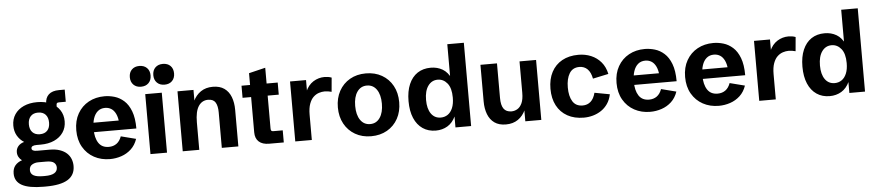

<svg xmlns="http://www.w3.org/2000/svg" viewBox="-50 -1128 7686 1682"><g transform="rotate(-5 3793.0 -287.5)"><path d="M275.9 203.1Q148.4 203.1 86.4 169.4Q24.4 135.7 24.4 65.4Q24.4 22 46.6 -4.9Q68.8 -31.7 107.4 -44.4Q89.4 -57.1 78.9 -76.2Q68.4 -95.2 68.4 -118.2Q68.4 -147.9 86.9 -170.4Q105.5 -192.9 140.1 -202.6Q101.6 -227.1 79.8 -265.4Q58.1 -303.7 58.1 -353Q58.1 -409.7 86.2 -451.7Q114.3 -493.7 165 -516.8Q215.8 -540 283.7 -540Q351.6 -540 402.3 -516.8Q453.1 -493.7 481.4 -451.4Q509.8 -409.2 509.8 -352.5Q509.8 -296.9 481.4 -254.9Q453.1 -212.9 402.1 -189.7Q351.1 -166.5 282.7 -166.5H247.6Q199.2 -166.5 199.2 -140.6Q199.2 -115.7 247.6 -115.7H354Q408.7 -115.7 446.3 -102.5Q483.9 -89.4 507.6 -67.1Q531.2 -44.9 542.2 -16.1Q553.2 12.7 553.2 44.4Q553.2 124.5 489.7 163.8Q426.3 203.1 294.9 203.1ZM279.3 110.4H296.9Q405.8 110.4 405.8 44.9Q405.8 19.5 386.7 2.7Q367.7 -14.2 317.4 -14.2H248Q217.8 -14.2 193.4 0.2Q168.9 14.6 168.9 48.3Q168.9 79.6 195.8 95Q222.7 110.4 279.3 110.4ZM283.7 -257.8Q326.2 -257.8 349.4 -282.7Q372.6 -307.6 372.6 -352.5Q372.6 -397.5 349.4 -422.9Q326.2 -448.2 283.7 -448.2Q241.7 -448.2 218.3 -423.1Q194.8 -397.9 194.8 -352.5Q194.8 -307.6 218.3 -282.7Q241.7 -257.8 283.7 -257.8ZM361.8 -464.4V-517.6Q361.8 -571.3 393.1 -599.9Q424.3 -628.4 483.9 -628.4H534.2V-521.5H475.6Q460.4 -521.5 455.8 -516.1Q451.2 -510.7 451.2 -494.6V-464.4Z M877 12.7Q799.3 12.7 737.5 -21Q675.8 -54.7 639.9 -116.9Q604 -179.2 604 -264.2Q604 -348.6 639.4 -410.6Q674.8 -472.7 736.1 -506.3Q797.4 -540 876 -540Q919.4 -540 964.1 -526.9Q1008.8 -513.7 1046.4 -480.2Q1084 -446.8 1106.9 -387Q1129.9 -327.1 1129.9 -234.4H697.3V-317.4H1000L984.9 -291.5Q981 -344.2 965.3 -376.5Q949.7 -408.7 925.8 -423.3Q901.9 -438 872.1 -438Q833.5 -438 807.6 -416Q781.7 -394 768.8 -354.7Q755.9 -315.4 755.9 -263.7Q755.9 -185.5 785.4 -140.1Q814.9 -94.7 876 -94.7Q915.5 -94.7 944.1 -115.2Q972.7 -135.7 987.8 -177.7L1119.6 -144Q1101.1 -89.4 1063.5 -54.7Q1025.9 -20 977.3 -3.7Q928.7 12.7 877 12.7Z M1233.4 0V-527.3H1378.9V0ZM1202.6 -595.2Q1161.6 -595.2 1136.7 -620.1Q1111.8 -645 1111.8 -686.5Q1111.8 -728.5 1136.7 -753.2Q1161.6 -777.8 1202.6 -777.8Q1244.6 -777.8 1269.5 -753.2Q1294.4 -728.5 1294.4 -686.5Q1294.4 -645 1269.5 -620.1Q1244.6 -595.2 1202.6 -595.2ZM1409.7 -595.2Q1368.2 -595.2 1343.3 -620.1Q1318.4 -645 1318.4 -686.5Q1318.4 -728.5 1343.3 -753.2Q1368.2 -777.8 1409.7 -777.8Q1451.7 -777.8 1476.3 -753.2Q1501 -728.5 1501 -686.5Q1501 -645 1476.3 -620.1Q1451.7 -595.2 1409.7 -595.2Z M1517.1 0V-527.3H1657.7V-405.8L1654.3 -427.7Q1678.2 -480 1722.2 -510Q1766.1 -540 1828.1 -540Q1889.6 -540 1929 -512.2Q1968.3 -484.4 1987.3 -435.1Q2006.3 -385.7 2006.3 -321.3V0H1860.8V-312Q1860.8 -368.2 1842.3 -399.2Q1823.7 -430.2 1777.8 -430.2Q1723.6 -430.2 1693.1 -383.8Q1662.6 -337.4 1662.6 -241.7V0Z M2276.9 0Q2218.3 0 2186.8 -28.6Q2155.3 -57.1 2155.3 -110.8V-420.9H2080.1V-527.3H2155.3V-630.9L2300.8 -666V-527.3H2398.4V-420.9H2300.8V-133.8Q2300.8 -117.7 2305.4 -112.1Q2310.1 -106.4 2325.2 -106.4H2405.8V0Z M2506.8 0V-527.3H2647.5V-408.7L2641.6 -424.3Q2666.5 -482.9 2711.9 -511.5Q2757.3 -540 2811 -540Q2826.2 -540 2841.8 -537.6Q2857.4 -535.2 2873 -529.3L2861.8 -405.3Q2830.1 -414.1 2800.8 -414.1Q2776.9 -414.1 2750.7 -405.8Q2724.6 -397.5 2702.4 -376.7Q2680.2 -356 2666.3 -318.1Q2652.3 -280.3 2652.3 -221.7V0Z M3173.8 12.7Q3094.2 12.7 3033.4 -22.5Q2972.7 -57.6 2938.5 -119.9Q2904.3 -182.1 2904.3 -263.7Q2904.3 -345.7 2938.5 -408Q2972.7 -470.2 3033.4 -505.1Q3094.2 -540 3173.8 -540Q3253.9 -540 3314.7 -505.1Q3375.5 -470.2 3409.7 -408Q3443.8 -345.7 3443.8 -263.7Q3443.8 -181.6 3409.7 -119.4Q3375.5 -57.1 3314.5 -22.2Q3253.4 12.7 3173.8 12.7ZM3174.3 -94.2Q3228.5 -94.2 3260 -139.9Q3291.5 -185.5 3291.5 -263.7Q3291.5 -342.3 3260 -387.7Q3228.5 -433.1 3173.8 -433.1Q3119.6 -433.1 3088.1 -387.7Q3056.6 -342.3 3056.6 -263.7Q3056.6 -185.1 3088.1 -139.6Q3119.6 -94.2 3174.3 -94.2Z M3742.2 12.7Q3676.3 12.7 3627.4 -20.5Q3578.6 -53.7 3552.2 -115.7Q3525.9 -177.7 3525.9 -264.6Q3525.9 -351.6 3552.5 -413.3Q3579.1 -475.1 3627.9 -507.6Q3676.8 -540 3744.6 -540Q3802.7 -540 3848.4 -513.2Q3894 -486.3 3922.9 -424.8L3907.7 -423.8V-732.4H4053.2V0H3915.5V-106L3917 -98.6Q3890.6 -41.5 3845.2 -14.4Q3799.8 12.7 3742.2 12.7ZM3795.4 -97.2Q3829.6 -97.2 3856.4 -115.2Q3883.3 -133.3 3899.2 -170.4Q3915 -207.5 3915 -262.7Q3915 -346.2 3880.9 -388.2Q3846.7 -430.2 3796.4 -430.2Q3743.7 -430.2 3711.7 -385.7Q3679.7 -341.3 3679.7 -261.7Q3679.7 -184.1 3710.7 -140.6Q3741.7 -97.2 3795.4 -97.2Z M4358.9 12.7Q4297.9 12.7 4258.5 -15.1Q4219.2 -43 4200.2 -92.3Q4181.2 -141.6 4181.2 -206.1V-527.3H4326.7V-223.1Q4326.7 -159.2 4348.6 -128.2Q4370.6 -97.2 4417 -97.2Q4444.3 -97.2 4469 -111.6Q4493.7 -126 4509.3 -159.7Q4524.9 -193.4 4524.9 -251.5V-527.3H4670.4V0H4529.8V-123.5L4533.2 -102.1Q4509.8 -48.3 4465.6 -17.8Q4421.4 12.7 4358.9 12.7Z M5043.9 12.7Q4960.9 12.7 4900.1 -21Q4839.4 -54.7 4806.6 -116.7Q4773.9 -178.7 4773.9 -264.2Q4773.9 -349.1 4806.6 -411.1Q4839.4 -473.1 4899.9 -506.6Q4960.4 -540 5043.5 -540Q5103 -540 5154.3 -518.6Q5205.6 -497.1 5241.5 -454.8Q5277.3 -412.6 5290.5 -350.1L5152.8 -320.8Q5142.1 -377 5113.8 -405Q5085.4 -433.1 5042.5 -433.1Q4983.4 -433.1 4954.8 -386.2Q4926.3 -339.4 4926.3 -262.2Q4926.3 -185.5 4954.6 -139.9Q4982.9 -94.2 5043 -94.2Q5084.5 -94.2 5113 -119.4Q5141.6 -144.5 5154.8 -196.3L5288.1 -171.4Q5278.3 -123.5 5254.4 -88.6Q5230.5 -53.7 5197 -31.5Q5163.6 -9.3 5124.5 1.7Q5085.4 12.7 5043.9 12.7Z M5627.9 12.7Q5550.3 12.7 5488.5 -21Q5426.8 -54.7 5390.9 -116.9Q5355 -179.2 5355 -264.2Q5355 -348.6 5390.4 -410.6Q5425.8 -472.7 5487.1 -506.3Q5548.3 -540 5627 -540Q5670.4 -540 5715.1 -526.9Q5759.8 -513.7 5797.4 -480.2Q5835 -446.8 5857.9 -387Q5880.9 -327.1 5880.9 -234.4H5448.2V-317.4H5751L5735.8 -291.5Q5731.9 -344.2 5716.3 -376.5Q5700.7 -408.7 5676.8 -423.3Q5652.8 -438 5623 -438Q5584.5 -438 5558.6 -416Q5532.7 -394 5519.8 -354.7Q5506.8 -315.4 5506.8 -263.7Q5506.8 -185.5 5536.4 -140.1Q5565.9 -94.7 5627 -94.7Q5666.5 -94.7 5695.1 -115.2Q5723.6 -135.7 5738.8 -177.7L5870.6 -144Q5852.1 -89.4 5814.5 -54.7Q5776.9 -20 5728.3 -3.7Q5679.7 12.7 5627.9 12.7Z M6231 12.7Q6153.3 12.7 6091.6 -21Q6029.8 -54.7 5993.9 -116.9Q5958 -179.2 5958 -264.2Q5958 -348.6 5993.4 -410.6Q6028.8 -472.7 6090.1 -506.3Q6151.4 -540 6230 -540Q6273.4 -540 6318.1 -526.9Q6362.8 -513.7 6400.4 -480.2Q6438 -446.8 6460.9 -387Q6483.9 -327.1 6483.9 -234.4H6051.3V-317.4H6354L6338.9 -291.5Q6335 -344.2 6319.3 -376.5Q6303.7 -408.7 6279.8 -423.3Q6255.9 -438 6226.1 -438Q6187.5 -438 6161.6 -416Q6135.7 -394 6122.8 -354.7Q6109.9 -315.4 6109.9 -263.7Q6109.9 -185.5 6139.4 -140.1Q6168.9 -94.7 6230 -94.7Q6269.5 -94.7 6298.1 -115.2Q6326.7 -135.7 6341.8 -177.7L6473.6 -144Q6455.1 -89.4 6417.5 -54.7Q6379.9 -20 6331.3 -3.7Q6282.7 12.7 6231 12.7Z M6586.9 0V-527.3H6727.5V-408.7L6721.7 -424.3Q6746.6 -482.9 6792 -511.5Q6837.4 -540 6891.1 -540Q6906.2 -540 6921.9 -537.6Q6937.5 -535.2 6953.1 -529.3L6941.9 -405.3Q6910.2 -414.1 6880.9 -414.1Q6856.9 -414.1 6830.8 -405.8Q6804.7 -397.5 6782.5 -376.7Q6760.3 -356 6746.3 -318.1Q6732.4 -280.3 6732.4 -221.7V0Z M7206.1 12.7Q7140.1 12.7 7091.3 -20.5Q7042.5 -53.7 7016.1 -115.7Q6989.7 -177.7 6989.7 -264.6Q6989.7 -351.6 7016.4 -413.3Q7043 -475.1 7091.8 -507.6Q7140.6 -540 7208.5 -540Q7266.6 -540 7312.3 -513.2Q7357.9 -486.3 7386.7 -424.8L7371.6 -423.8V-732.4H7517.1V0H7379.4V-106L7380.9 -98.6Q7354.5 -41.5 7309.1 -14.4Q7263.7 12.7 7206.1 12.7ZM7259.3 -97.2Q7293.5 -97.2 7320.3 -115.2Q7347.2 -133.3 7363 -170.4Q7378.9 -207.5 7378.9 -262.7Q7378.9 -346.2 7344.7 -388.2Q7310.5 -430.2 7260.3 -430.2Q7207.5 -430.2 7175.5 -385.7Q7143.6 -341.3 7143.6 -261.7Q7143.6 -184.1 7174.6 -140.6Q7205.6 -97.2 7259.3 -97.2Z"/></g></svg>

Font: Schibsted Grotesk
Style: Bold
Weight: 700
Designer: Bakken & Baeck AS, Henrik Kongsvoll
Foundry: Schibsted ASA
Version: Version 1.100;gftools[0.9.25]